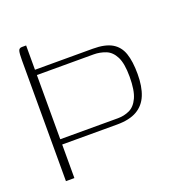

<svg xmlns="http://www.w3.org/2000/svg" viewBox="-97 -593 664 683"><g transform="rotate(-20 234.5 -251.0)"><path d="M40 -458Q40 -482 42.5 -492Q45 -502 56 -502H72V-410H291Q337 -410 363 -395Q389 -380 399.5 -349.5Q410 -319 410 -271Q410 -224 397 -192Q384 -160 355.5 -143.5Q327 -127 280 -127H72V0H40ZM72 -390V-147H291Q314 -147 334.5 -156.5Q355 -166 367.5 -193Q380 -220 380 -272Q380 -322 367 -347.5Q354 -373 332 -381.5Q310 -390 287 -390Z"/></g></svg>

Font: Genos ExtraLight
Style: Regular
Weight: 250
Designer: Robert E. Leuschke
Foundry: Robert E. Leuschke
Version: Version 1.010